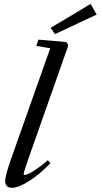

<svg xmlns="http://www.w3.org/2000/svg" viewBox="-20 -922 500 954"><path d="M252.9 -752.4 231.9 -783.7 430.2 -902.3 460.4 -849.6ZM39.6 11.2Q5.9 11.2 5.9 -23.4Q5.9 -49.8 35.6 -133.8L229.5 -682.1L160.2 -693.8L170.9 -725.1L310.1 -712.9L319.8 -697.3L120.6 -131.8Q97.7 -66.9 97.7 -56.6Q97.7 -52.7 101.6 -52.7Q107.9 -52.7 120.6 -57.9Q133.3 -63 159.9 -80.8Q186.5 -98.6 217.8 -126L230.5 -111.3Q176.3 -54.7 123.5 -21.7Q70.8 11.2 39.6 11.2Z"/></svg>

Font: Elstob 14pt Medium
Style: Italic
Weight: 500
Italic angle: -20°
Designer: Peter S. Baker
Version: Version 1.015